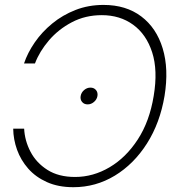

<svg xmlns="http://www.w3.org/2000/svg" viewBox="-20 -758 721 788"><path d="M404.8 -737.8Q497.1 -737.8 559.6 -690.7Q622.1 -643.6 647.7 -559.3Q673.3 -475.1 655.3 -364.3Q636.7 -253.4 583 -168.9Q529.3 -84.5 451.2 -37.1Q373 10.3 281.2 10.3Q219.2 10.3 172.9 -10.5Q126.5 -31.2 95.9 -65.9Q65.4 -100.6 50 -143.3Q34.7 -186 34.2 -230H79.1Q81.5 -180.7 105.2 -135.3Q128.9 -89.8 174.6 -60.8Q220.2 -31.7 288.1 -31.7Q362.3 -31.7 429.7 -71.5Q497.1 -111.3 545.4 -185.5Q593.8 -259.8 610.8 -364.3Q628.4 -469.2 604.5 -543.2Q580.6 -617.2 526.4 -656.5Q472.2 -695.8 397.9 -695.8Q330.1 -695.8 274.9 -666.7Q219.7 -637.7 180.9 -592.3Q142.1 -546.9 123.5 -497.6H78.6Q93.3 -541.5 122.8 -584.2Q152.3 -627 194.6 -661.6Q236.8 -696.3 289.8 -717Q342.8 -737.8 404.8 -737.8ZM339.8 -329.6Q325.2 -329.6 316.9 -339.6Q308.6 -349.6 311 -363.8Q313.5 -378.4 325.2 -388.4Q336.9 -398.4 351.1 -398.4Q365.7 -398.4 374 -388.4Q382.3 -378.4 379.9 -363.8Q377.4 -349.6 365.7 -339.6Q354 -329.6 339.8 -329.6Z"/></svg>

Font: Inter Display Extra Light
Style: Italic
Weight: 200
Italic angle: -9.39999°
Designer: Rasmus Andersson
Foundry: rsms
Version: Version 4.000;git-4fc901f